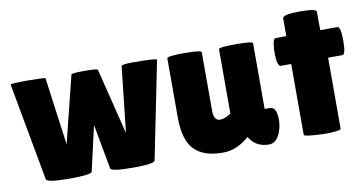

<svg xmlns="http://www.w3.org/2000/svg" viewBox="-64 -771 1792 944"><g transform="rotate(-10 832.0 -299.0)"><path d="M564 -495Q564 -504 619 -504Q743 -504 741 -496L643 -10Q640 6 532 6Q424 6 421 -10L380 -234L329 -10Q326 5 214.5 5Q103 5 100 -13L11 -500Q8 -506 97 -506Q185 -505 185 -502L231 -164L314 -498Q316 -504 380 -504Q444 -504 446 -498L528 -168Z M792 -494Q792 -505 878 -505Q964 -505 964 -494V-202Q964 -152 996 -152Q1020 -152 1050 -173V-494Q1050 -504 1135 -504Q1220 -504 1220 -494V-166H1246Q1280 -166 1280 -101Q1280 -68 1266 -34Q1246 10 1212 10Q1145 10 1113 -45L1112 -44Q1051 10 981 10Q884 10 838 -38.5Q792 -87 792 -199Z M1571 -6Q1571 6 1487 6Q1387 2 1387 -7V-361H1336Q1316 -361 1316 -430Q1316 -448 1319.5 -474Q1323 -500 1334 -500H1387V-588Q1387 -608 1471.5 -608Q1556 -608 1556 -592V-528L1557 -500H1642Q1659 -500 1659 -430Q1659 -360 1642 -360H1571Z"/></g></svg>

Font: Lilita One Rus
Style: Regular
Weight: 400
Designer: Juan Montoreano
Foundry: Juan Montoreano
Version: Version 1.002